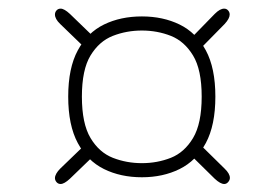

<svg xmlns="http://www.w3.org/2000/svg" viewBox="-20 -582 659 456"><path d="M317 -161Q266.5 -161 227 -180.5Q187.5 -200 164.8 -242.2Q142 -284.5 142 -352.5Q142 -420.5 164.8 -462.5Q187.5 -504.5 227 -523.8Q266.5 -543 317 -543Q367 -543 406.5 -523.8Q446 -504.5 468.8 -462.5Q491.5 -420.5 491.5 -352.5Q491.5 -284.5 468.8 -242.2Q446 -200 406.5 -180.5Q367 -161 317 -161ZM124 -145Q118 -145 114.2 -149.5Q110.5 -154 110.5 -159Q110.5 -164 113.8 -169.8Q117 -175.5 123 -181.5L180 -236.5L203.5 -213L146 -157.5Q132.5 -145 124 -145ZM317 -194.5Q353.5 -194.5 385.8 -207.2Q418 -220 438.5 -254.2Q459 -288.5 459 -352.5Q459 -416.5 438.5 -450.2Q418 -484 385.8 -496.8Q353.5 -509.5 317 -509.5Q280.5 -509.5 248 -496.8Q215.5 -484 195 -450.2Q174.5 -416.5 174.5 -352.5Q174.5 -288.5 195 -254.2Q215.5 -220 248 -207.2Q280.5 -194.5 317 -194.5ZM512.5 -145Q503.5 -145 490 -157.5L430 -216.5L453.5 -240.5L513.5 -181.5Q526 -169.5 526 -159.5Q526 -154.5 522 -149.8Q518 -145 512.5 -145ZM183 -467 123 -525Q110.5 -537 110.5 -547.5Q110.5 -553 114.2 -557.2Q118 -561.5 124 -561.5Q132.5 -561.5 146 -549L206 -491ZM454.5 -465 431 -488.5 490 -549Q496.5 -555.5 502 -558.5Q507.5 -561.5 512.5 -561.5Q518 -561.5 521.8 -557.2Q525.5 -553 525.5 -547.5Q525.5 -538 513.5 -525Z"/></svg>

Font: Sono ExtraLight Monospace ExtraLight
Style: Regular
Weight: 250
Version: Version 2.112